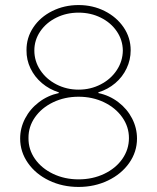

<svg xmlns="http://www.w3.org/2000/svg" viewBox="-20 -737 628 767"><path d="M60.5 -183.6Q60.5 -225.6 80.3 -263.7Q100.1 -301.8 135.3 -328.6Q170.4 -355.5 214.8 -365.2V-368.2Q177.2 -379.9 147.7 -404.8Q118.2 -429.7 101.8 -463.9Q85.4 -498 85.9 -536.1Q85.4 -585.9 113 -627.4Q140.6 -668.9 188.7 -692.9Q236.8 -716.8 293.9 -716.8Q350.6 -716.8 398.2 -692.9Q445.8 -668.9 473.9 -627.7Q502 -586.4 502 -536.1Q502 -498 485.8 -463.9Q469.7 -429.7 440.4 -404.8Q411.1 -379.9 373 -368.2V-365.2Q417 -356 452.4 -329.1Q487.8 -302.2 507.6 -263.9Q527.3 -225.6 527.3 -183.6Q527.3 -130.4 496.1 -85.9Q464.8 -41.5 411.4 -15.9Q357.9 9.8 293.9 9.8Q229.5 9.8 176 -15.9Q122.6 -41.5 91.6 -85.9Q60.5 -130.4 60.5 -183.6ZM495.1 -185.5Q495.1 -230.5 468.5 -268.3Q441.9 -306.2 395.8 -328.4Q349.6 -350.6 293.9 -350.6Q238.3 -350.6 192.1 -328.4Q146 -306.2 119.6 -268.3Q93.3 -230.5 93.8 -185.5Q93.3 -140.1 119.6 -102.3Q146 -64.5 192.1 -42.5Q238.3 -20.5 293.9 -20.5Q350.1 -20.5 396.2 -42.5Q442.4 -64.5 468.8 -102.3Q495.1 -140.1 495.1 -185.5ZM470.7 -535.2Q470.2 -577.1 446.5 -611.8Q422.9 -646.5 382.6 -666.5Q342.3 -686.5 293.9 -686.5Q245.6 -686.5 205.1 -666.5Q164.6 -646.5 140.9 -611.8Q117.2 -577.1 117.2 -535.2Q117.2 -492.7 140.9 -456.8Q164.6 -420.9 205.3 -399.9Q246.1 -378.9 293.9 -378.9Q341.8 -378.9 382.3 -399.9Q422.9 -420.9 446.5 -456.8Q470.2 -492.7 470.7 -535.2Z"/></svg>

Font: Pretendard JP Thin
Style: Regular
Weight: 100
Designer: Base glyphs from Inter by Rasmus Andersson; Hangeul glyphs from Noto Sans CJK(Source Han Sans) by Jang Soo-young and Kan
Foundry: Kil Hyung-jin
Version: Version 1.309